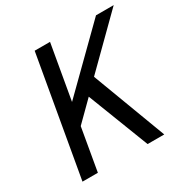

<svg xmlns="http://www.w3.org/2000/svg" viewBox="-164 -869 990 1014"><g transform="rotate(-30 331.0 -362.5)"><path d="M662.1 -725.1 382.8 -449.2 551.8 0H450.2L306.2 -372.1L191.9 -258.8L147 0H53.2L180.2 -725.1H273.9L215.8 -392.1L554.2 -725.1Z"/></g></svg>

Font: Stilu
Style: Italic
Weight: 400
Italic angle: -10°
Designer: Genilson Lima Santos
Foundry: Genilson Lima Santos
Version: Version 1.200;PS 001.200;hotconv 1.0.88;makeotf.lib2.5.64775